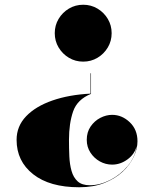

<svg xmlns="http://www.w3.org/2000/svg" viewBox="-20 -550 659 810"><path d="M364 -154Q306 -130.5 288.5 -80Q271 -29.5 271 40Q271 75.5 272.5 109.5Q274 143.5 281.8 171Q289.5 198.5 307.5 215Q325.5 231.5 359 231.5Q400.5 231.5 443.8 209.8Q487 188 518.5 150.5Q550 113 556.5 66Q548.5 100 518.2 122.2Q488 144.5 453 144.5Q425.5 144.5 401.2 131Q377 117.5 361.5 93.8Q346 70 346 40Q346 7.5 362.2 -16.2Q378.5 -40 403.2 -52.8Q428 -65.5 453 -65.5Q494.5 -65.5 527.2 -34.5Q560 -3.5 560 46Q560 77 544.5 110.8Q529 144.5 498 173.8Q467 203 421 221.5Q375 240 314 240Q189.5 240 119.8 185Q50 130 50 40Q50 -17.5 90.2 -59.5Q130.5 -101.5 201 -126Q271.5 -150.5 362 -155V-241H364ZM451 -410Q451 -377 434.8 -349.8Q418.5 -322.5 391.2 -306.2Q364 -290 331 -290Q298 -290 270.8 -306.2Q243.5 -322.5 227.2 -349.8Q211 -377 211 -410Q211 -443 227.2 -470.2Q243.5 -497.5 270.8 -513.8Q298 -530 331 -530Q364 -530 391.2 -513.8Q418.5 -497.5 434.8 -470.2Q451 -443 451 -410Z"/></svg>

Font: Bodoni* 96pt Fatface
Style: Regular
Weight: 900
Version: Version 2.3